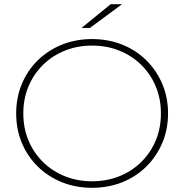

<svg xmlns="http://www.w3.org/2000/svg" viewBox="-20 -890 877 914"><path d="M418 4Q341 4 275 -22.5Q209 -49 160 -97Q111 -145 84 -209.5Q57 -274 57 -350Q57 -426 84 -490.5Q111 -555 160 -603Q209 -651 275 -677.5Q341 -704 418 -704Q496 -704 562 -677.5Q628 -651 676.5 -603Q725 -555 752.5 -490.5Q780 -426 780 -350Q780 -274 752.5 -209.5Q725 -145 676.5 -97Q628 -49 562 -22.5Q496 4 418 4ZM418 -27Q488 -27 548 -51Q608 -75 652.5 -119Q697 -163 721.5 -221.5Q746 -280 746 -350Q746 -420 721.5 -478.5Q697 -537 652.5 -581Q608 -625 548 -649Q488 -673 418 -673Q349 -673 289 -649Q229 -625 184.5 -581Q140 -537 115.5 -478.5Q91 -420 91 -350Q91 -280 115.5 -221.5Q140 -163 184.5 -119Q229 -75 289 -51Q349 -27 418 -27ZM368 -757 507 -870H561L408 -757Z"/></svg>

Font: Montserrat Thin ExtraLight
Style: Regular
Weight: 250
Version: Version 9.000